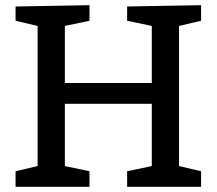

<svg xmlns="http://www.w3.org/2000/svg" viewBox="-20 -720 835 740"><path d="M40 0V-60L125 -80V-620L40 -640V-695L325 -700V-640L230 -620V-400H565V-620L470 -640V-695L755 -700V-640L670 -620V-80L755 -60V0H470V-60L565 -80V-320H230V-80L325 -60V0Z"/></svg>

Font: Bitter
Style: Regular
Weight: 400
Designer: Sol Matas
Foundry: Sol Matas
Version: Version 1.300;PS 001.300;hotconv 1.0.70;makeotf.lib2.5.58329